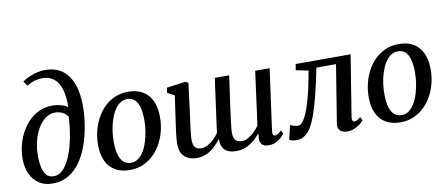

<svg xmlns="http://www.w3.org/2000/svg" viewBox="-72 -1124 3324 1428"><g transform="rotate(-10 1590.0 -410.0)"><path d="M227 10.5Q166.5 10.5 124.5 -17.5Q82.5 -45.5 60 -95Q37.5 -144.5 37.5 -209.5Q37.5 -275.5 58 -338.2Q78.5 -401 116 -451.5Q153.5 -502 206 -531.5Q258.5 -561 322.5 -561Q357.5 -561 390.2 -551.8Q423 -542.5 439 -528.5Q440.5 -592.5 430.5 -639Q420.5 -685.5 400.5 -715.5Q380.5 -745.5 351.5 -760Q322.5 -774.5 285.5 -774.5Q257 -774.5 228.8 -766.5Q200.5 -758.5 167 -738.5L143 -774.5Q169.5 -792.5 199 -805Q228.5 -817.5 257.8 -824.2Q287 -831 313.5 -831Q383 -831 429 -803.8Q475 -776.5 501.8 -729.5Q528.5 -682.5 539 -622.5Q549.5 -562.5 547.5 -497.5Q545.5 -430.5 533.2 -359.2Q521 -288 497.2 -222.2Q473.5 -156.5 436.5 -104Q399.5 -51.5 347.5 -20.5Q295.5 10.5 227 10.5ZM245.5 -41.5Q281.5 -41.5 310.2 -68.8Q339 -96 360.5 -140.8Q382 -185.5 397 -240.5Q412 -295.5 420 -352.5Q428 -409.5 429.5 -459Q418 -476.5 402 -487Q386 -497.5 368.2 -502Q350.5 -506.5 333.5 -506.5Q303 -506.5 275.8 -491Q248.5 -475.5 226 -447.8Q203.5 -420 187.2 -383.2Q171 -346.5 162.2 -303.8Q153.5 -261 153.5 -215.5Q153.5 -162.5 162 -123.5Q170.5 -84.5 190.8 -63Q211 -41.5 245.5 -41.5Z M896 -564.5Q961 -564.5 1006 -538Q1051 -511.5 1074.5 -461Q1098 -410.5 1098 -338Q1098.5 -270 1078.2 -207.2Q1058 -144.5 1020.2 -95.2Q982.5 -46 929.2 -17.2Q876 11.5 810 11.5Q746 11.5 700.8 -14.5Q655.5 -40.5 632 -90.5Q608.5 -140.5 608 -211.5Q608 -281 628 -344.2Q648 -407.5 685.5 -457.2Q723 -507 776.5 -535.8Q830 -564.5 896 -564.5ZM880.5 -512Q848.5 -512 823.8 -493.8Q799 -475.5 780.8 -444.8Q762.5 -414 750.2 -375.2Q738 -336.5 732.2 -295.2Q726.5 -254 727 -215.5Q727 -154.5 739 -115.8Q751 -77 773.5 -58.5Q796 -40 827.5 -40Q858.5 -40 883 -58.2Q907.5 -76.5 925.8 -107.2Q944 -138 955.8 -176.8Q967.5 -215.5 973.5 -256.5Q979.5 -297.5 979.5 -336.5Q979 -397 967.8 -435.8Q956.5 -474.5 934.8 -493.2Q913 -512 880.5 -512Z M1317 -289Q1314.5 -271.5 1311.5 -250.8Q1308.5 -230 1306 -209Q1303.5 -188 1301.5 -168.8Q1299.5 -149.5 1299.5 -134.5Q1299.5 -88.5 1315.8 -72Q1332 -55.5 1361.5 -55.5Q1385.5 -55.5 1410.5 -69Q1435.5 -82.5 1457.5 -103.8Q1479.5 -125 1495 -149Q1499 -185.5 1504.5 -225.2Q1510 -265 1515.5 -302.5Q1521.5 -345 1527 -388Q1532.5 -431 1538.5 -472.8Q1544.5 -514.5 1550 -554H1658.5Q1648 -479.5 1639.5 -418.2Q1631 -357 1624.2 -308.8Q1617.5 -260.5 1613.2 -225.2Q1609 -190 1606.5 -167.5Q1604 -145 1604 -134.5Q1604 -88.5 1620.8 -72Q1637.5 -55.5 1666 -55.5Q1690.5 -55.5 1715.2 -69.2Q1740 -83 1762.2 -104.2Q1784.5 -125.5 1800.5 -149L1855 -554H1964L1900.5 -91Q1898 -71.5 1902.5 -62.8Q1907 -54 1916.5 -54Q1926 -54 1937.2 -60.8Q1948.5 -67.5 1966.5 -83.5L1978.5 -57Q1974 -49 1957.8 -33Q1941.5 -17 1916.2 -3.8Q1891 9.5 1859 9.5Q1822 9.5 1806 -10.2Q1790 -30 1795 -63.5L1797 -93Q1782.5 -74 1763.8 -55.5Q1745 -37 1722.2 -22.2Q1699.5 -7.5 1672.8 1.2Q1646 10 1615 10Q1577 10 1551.5 -1.5Q1526 -13 1513.2 -36.8Q1500.5 -60.5 1500.5 -96V-102.5Q1486 -82 1467.2 -62Q1448.5 -42 1425.8 -25.5Q1403 -9 1375.2 0.5Q1347.5 10 1315 10Q1282 10 1253.5 -2Q1225 -14 1207.2 -41.8Q1189.5 -69.5 1189 -117.5Q1189 -134 1191 -157Q1193 -180 1196 -204.8Q1199 -229.5 1202.2 -252.5Q1205.5 -275.5 1208 -292L1234.5 -478L1180.5 -507L1187 -544L1328.5 -563.5L1350.5 -552Z M2501 -90Q2498 -69.5 2503.8 -62Q2509.5 -54.5 2516.5 -54.5Q2525.5 -54.5 2536.8 -60Q2548 -65.5 2564 -79L2577 -52.5Q2570 -42.5 2551.8 -27.8Q2533.5 -13 2508 -1.5Q2482.5 10 2453 10Q2418.5 10 2398.8 -7.5Q2379 -25 2385 -62L2455.5 -498H2307.5Q2286 -392 2265.8 -310Q2245.5 -228 2225.5 -168.5Q2205.5 -109 2183.5 -70.5Q2162.5 -33 2134.2 -12.5Q2106 8 2069 8Q2054 8 2036.2 3.8Q2018.5 -0.5 2015 -4L2040 -111.5Q2043.5 -109.5 2053.2 -106Q2063 -102.5 2075.2 -99.2Q2087.5 -96 2099 -96Q2114.5 -96 2128.5 -111Q2142.5 -126 2155.2 -151Q2168 -176 2179.2 -207.8Q2190.5 -239.5 2200 -273Q2212 -316 2221.2 -358.5Q2230.5 -401 2236.8 -435Q2243 -469 2246 -486.5L2152.5 -505.5L2160 -551H2575Z M2940 -564.5Q3005 -564.5 3050 -538Q3095 -511.5 3118.5 -461Q3142 -410.5 3142 -338Q3142.5 -270 3122.2 -207.2Q3102 -144.5 3064.2 -95.2Q3026.5 -46 2973.2 -17.2Q2920 11.5 2854 11.5Q2790 11.5 2744.8 -14.5Q2699.5 -40.5 2676 -90.5Q2652.5 -140.5 2652 -211.5Q2652 -281 2672 -344.2Q2692 -407.5 2729.5 -457.2Q2767 -507 2820.5 -535.8Q2874 -564.5 2940 -564.5ZM2924.5 -512Q2892.5 -512 2867.8 -493.8Q2843 -475.5 2824.8 -444.8Q2806.5 -414 2794.2 -375.2Q2782 -336.5 2776.2 -295.2Q2770.5 -254 2771 -215.5Q2771 -154.5 2783 -115.8Q2795 -77 2817.5 -58.5Q2840 -40 2871.5 -40Q2902.5 -40 2927 -58.2Q2951.5 -76.5 2969.8 -107.2Q2988 -138 2999.8 -176.8Q3011.5 -215.5 3017.5 -256.5Q3023.5 -297.5 3023.5 -336.5Q3023 -397 3011.8 -435.8Q3000.5 -474.5 2978.8 -493.2Q2957 -512 2924.5 -512Z"/></g></svg>

Font: Merriweather 28pt Medium
Style: Italic
Weight: 500
Italic angle: -7.8°
Version: Version 2.101